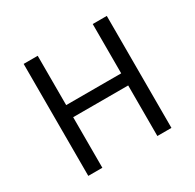

<svg xmlns="http://www.w3.org/2000/svg" viewBox="-140 -781 949 934"><g transform="rotate(-30 334.5 -314.5)"><path d="M101 0V-629H180V-352H489V-629H568V0H489V-284H180V0Z"/></g></svg>

Font: Karmilla
Style: Regular
Weight: 400
Designer: Jonathan Pinhorn
Version: Version 1.000